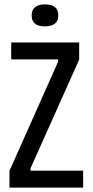

<svg xmlns="http://www.w3.org/2000/svg" viewBox="-20 -853 421 873"><path d="M23 0V-76L244 -572V-583H31V-660H340V-582L119 -88V-77H358V0ZM184 -733Q154 -733 139 -745.5Q124 -758 124 -783Q124 -808 139.5 -820.5Q155 -833 184 -833Q215 -833 230 -820.5Q245 -808 245 -783Q245 -758 229.5 -745.5Q214 -733 184 -733Z"/></svg>

Font: Bricolage Grotesque 24pt Condensed
Style: Regular
Weight: 400
Width: 3
Designer: Mathieu Triay
Foundry: Atelier Triay
Version: Version 1.001;gftools[0.9.33.dev8+g029e19f]